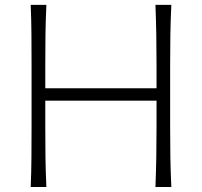

<svg xmlns="http://www.w3.org/2000/svg" viewBox="-20 -752 811 772"><path d="M103.5 0Q106 -62 106.4 -119.1Q106.9 -176.3 106.9 -243.7V-488.3Q106.9 -556.2 106.4 -613.3Q106 -670.4 103.5 -732.4H166.5Q163.6 -670.4 162.8 -613.3Q162.1 -556.2 162.1 -488.3V-397H609.4V-488.3Q609.4 -556.2 608.4 -613.3Q607.4 -670.4 605 -732.4H668.9Q666 -670.4 665 -613.3Q664.1 -556.2 664.1 -488.3V-243.7Q664.1 -176.3 665 -119.1Q666 -62 668.9 0H605Q607.4 -62 608.4 -119.1Q609.4 -176.3 609.4 -243.7V-347.2H162.1V-243.7Q162.1 -176.3 162.8 -119.1Q163.6 -62 166.5 0Z"/></svg>

Font: Pinar-DS3-FD Light
Style: Regular
Weight: 300
Designer: Amin Abedi
Version: Version 3.000